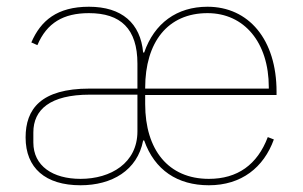

<svg xmlns="http://www.w3.org/2000/svg" viewBox="-20 -538 901 570"><path d="M388 -257V-148C388 -54 309 -7 219 -7C137 -7 79 -45 79 -115V-145C79 -212 128 -257 247 -257ZM411 -275V-277C411 -413 478 -499 596 -499C705 -499 778 -412 778 -279V-275ZM600 -7C480 -7 411 -93 411 -229V-256H801V-266C801 -421 718 -518 596 -518C505 -518 438 -469 408 -382H405C397 -469 342 -518 244 -518C150 -518 101 -477 73 -412L91 -404C119 -470 168 -499 244 -499C338 -499 388 -453 388 -349V-275H246C101 -275 56 -214 56 -130C56 -39 115 12 219 12C312 12 388 -32 405 -121H408C439 -33 507 12 600 12C697 12 763 -41 793 -124L775 -131C744 -49 685 -7 600 -7Z"/></svg>

Font: IBM Plex Arabic Thin
Style: Regular
Weight: 100
Designer: Mike Abbink, Paul van der Laan, Pieter van Rosmalen, Wael Morcos, Khajak Apelian
Foundry: Bold Monday
Version: Version 1.0